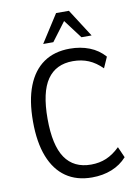

<svg xmlns="http://www.w3.org/2000/svg" viewBox="-100 -987 772 1062"><g transform="rotate(-10 286.5 -456.0)"><path d="M330 9Q244 9 184 -32.5Q124 -74 92.5 -154.5Q61 -235 61 -352Q61 -470 92.5 -550.5Q124 -631 184 -672.5Q244 -714 331 -714Q391 -714 441 -694.5Q491 -675 526 -635L499 -574Q463 -610 423.5 -626.5Q384 -643 336 -643Q240 -643 191.5 -572.5Q143 -502 143 -353Q143 -204 191.5 -133Q240 -62 337 -62Q384 -62 423 -78.5Q462 -95 499 -131L526 -70Q491 -31 441 -11Q391 9 330 9ZM191 -765 291 -921H363L463 -765H406L327 -870L248 -765Z"/></g></svg>

Font: Nunito Sans 10pt Condensed
Style: Regular
Weight: 400
Width: 3
Designer: Vernon Adams
Foundry: Vernon Adams
Version: Version 3.101;gftools[0.9.27]